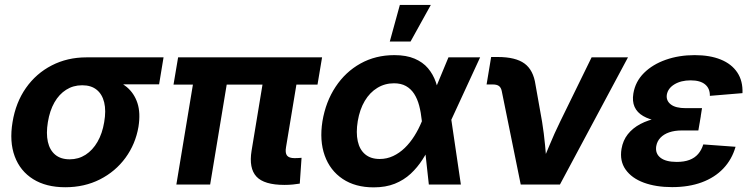

<svg xmlns="http://www.w3.org/2000/svg" viewBox="-20 -768 3129 799"><path d="M251.5 11.2Q171.9 11.2 117.9 -22.5Q64 -56.2 41.3 -117.2Q18.6 -178.2 32.2 -259.8Q45.4 -341.3 87.9 -401.9Q130.4 -462.4 195.3 -495.8Q260.3 -529.3 339.8 -529.3H660.6L642.1 -417H416.5L321.3 -413.1Q284.7 -413.1 255.4 -394.5Q226.1 -376 206.5 -341.8Q187 -307.6 179.2 -259.8Q171.4 -212.4 179.2 -177.7Q187 -143.1 210 -124Q232.9 -105 270 -105Q306.6 -105 336.2 -124Q365.7 -143.1 385.7 -177.7Q405.8 -212.4 413.6 -259.8Q421.9 -307.6 413.6 -341.8Q405.3 -376 382.3 -394.5Q359.4 -413.1 322.8 -413.1L329.1 -458Q384.3 -458 429.9 -445.3Q475.6 -432.6 507.1 -406.2Q538.6 -379.9 552 -338.9Q565.4 -297.9 556.2 -240.2Q543.9 -168.5 502.2 -111.3Q460.4 -54.2 396 -21.5Q331.5 11.2 251.5 11.2Z M1164.1 1.5Q1079.1 1.5 1047.1 -33.2Q1015.1 -67.9 1026.9 -140.6L1085.9 -498H1227.1L1170.4 -156.2Q1166 -131.8 1174.3 -120.8Q1182.6 -109.9 1206.1 -109.9Q1214.4 -109.9 1221.9 -110.4Q1229.5 -110.8 1234.9 -111.3L1227.5 -3.9Q1215.8 -2 1199 -0.2Q1182.1 1.5 1164.1 1.5ZM713.9 0 796.4 -498H937L854.5 0ZM702.1 -416 721.2 -529.3H1320.3L1301.3 -416Z M1535.2 11.7Q1458.5 11.7 1406 -23.4Q1353.5 -58.6 1331.3 -120.6Q1309.1 -182.6 1321.8 -263.2Q1335.4 -344.7 1376.5 -406.7Q1417.5 -468.8 1480.2 -503.7Q1543 -538.6 1621.1 -538.6Q1670.9 -538.6 1705.3 -523.9Q1739.7 -509.3 1761 -484.1Q1782.2 -459 1793.5 -426.8Q1804.7 -394.5 1808.6 -359.4H1844.2L1857.4 -274.9L1897.9 0H1764.6L1735.4 -265.6Q1731.9 -299.8 1724.4 -328.4Q1716.8 -356.9 1703.4 -377.7Q1689.9 -398.4 1669.4 -409.9Q1648.9 -421.4 1619.6 -421.4Q1581.5 -421.4 1550.3 -402.3Q1519 -383.3 1498 -348.1Q1477.1 -313 1468.8 -264.2Q1460.9 -215.8 1468.8 -180.4Q1476.6 -145 1499.8 -125.7Q1522.9 -106.4 1560.1 -106.4Q1589.8 -106.4 1616 -118.7Q1642.1 -130.9 1664.3 -152.3Q1686.5 -173.8 1704.3 -202.1Q1722.2 -230.5 1735.4 -262.7L1846.2 -529.3H1978L1855 -262.7L1812.5 -174.3H1776.9Q1759.8 -137.7 1738.5 -104.5Q1717.3 -71.3 1689 -44.9Q1660.6 -18.6 1622.8 -3.4Q1585 11.7 1535.2 11.7ZM1602.1 -595.2 1644 -747.6H1772.9L1688.5 -595.2Z M2147 0 2067.9 -389.6Q2064.9 -403.8 2056.2 -410.2Q2047.4 -416.5 2030.8 -416.5H2004.9L2023.9 -530.8H2051.3Q2125.5 -530.8 2162.6 -503.7Q2199.7 -476.6 2208.5 -415.5L2235.8 -261.7Q2243.7 -212.9 2248.3 -163.3Q2252.9 -113.8 2257.3 -63H2224.6Q2246.1 -113.8 2266.6 -163.3Q2287.1 -212.9 2311 -261.7L2441.9 -529.3H2593.3L2310.1 0Z M2776.9 10.7Q2710 10.7 2659.4 -7.8Q2608.9 -26.4 2583.5 -62.3Q2558.1 -98.1 2566.4 -148.4Q2572.3 -183.6 2592.5 -209.2Q2612.8 -234.9 2645 -252Q2677.2 -269 2720 -277.3Q2762.7 -285.6 2813 -285.6H2896.5L2886.2 -225.1H2816.9Q2787.6 -225.1 2764.9 -217.3Q2742.2 -209.5 2728.3 -194.8Q2714.4 -180.2 2710.9 -159.7Q2706.1 -129.4 2728.3 -111.8Q2750.5 -94.2 2796.4 -94.2Q2827.1 -94.2 2849.1 -102.5Q2871.1 -110.8 2885.3 -127.2Q2899.4 -143.6 2906.7 -167L3041 -157.2Q3025.9 -104.5 2990.2 -66.9Q2954.6 -29.3 2900.6 -9.3Q2846.7 10.7 2776.9 10.7ZM2812 -256.3Q2760.3 -256.3 2720.9 -263.4Q2681.6 -270.5 2656.5 -285.2Q2631.3 -299.8 2620.8 -323.2Q2610.4 -346.7 2615.7 -378.9Q2624 -428.7 2659.9 -464.4Q2695.8 -500 2750.7 -519.3Q2805.7 -538.6 2870.6 -538.6Q2934.1 -538.6 2979.2 -520.3Q3024.4 -502 3048.1 -466.6Q3071.8 -431.2 3069.8 -380.4L2934.1 -369.1Q2934.6 -399.9 2914.3 -416.7Q2894 -433.6 2854 -433.6Q2814 -433.6 2786.6 -417Q2759.3 -400.4 2754.9 -373.5Q2751.5 -349.1 2771.5 -333.5Q2791.5 -317.9 2834 -317.9H2901.4L2891.6 -256.3Z"/></svg>

Font: Inter 24pt
Style: Bold Italic
Weight: 700
Italic angle: -9.3988°
Version: Version 4.001;git-66647c0bb